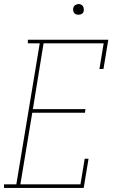

<svg xmlns="http://www.w3.org/2000/svg" viewBox="-49 -932 569 952"><path d="M-29 0V-18H32L148 -717H89V-735H488L464 -590H444L465 -717H167L114 -391H375L372 -373H111L52 -18H350L371 -145H390L366 0ZM340 -859Q334 -859 328 -861Q322 -863 318.5 -868Q315 -873 314 -879Q313 -885 314 -891Q315 -896 317.5 -900Q320 -904 323.5 -906.5Q327 -909 331.5 -910.5Q336 -912 340 -912Q347 -912 352.5 -909.5Q358 -907 361.5 -902Q365 -897 366 -891Q367 -885 366 -879Q366 -874 363.5 -870Q361 -866 357 -863.5Q353 -861 349 -860Q345 -859 340 -859Z"/></svg>

Font: Iosevka Curly Slab ThObl
Style: Regular
Weight: 100
Italic angle: -9°
Monospace: yes
Designer: Belleve Invis
Foundry: Belleve Invis
Version: Version 11.0.0; ttfautohint (v1.8.3)